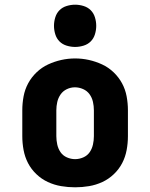

<svg xmlns="http://www.w3.org/2000/svg" viewBox="-20 -790 640 818"><path d="M300 8Q270 8 240.5 3Q211 -2 184 -14.5Q157 -27 135 -48Q113 -69 99.5 -95Q86 -121 80.5 -150.5Q75 -180 75 -210V-320Q75 -350 80.5 -379.5Q86 -409 100 -435Q114 -461 136 -482Q158 -503 185 -515.5Q212 -528 241 -534.5Q270 -541 300 -541Q330 -541 359 -534.5Q388 -528 415 -515.5Q442 -503 464 -482Q486 -461 500 -435Q514 -409 519.5 -379.5Q525 -350 525 -320V-210Q525 -180 519.5 -150.5Q514 -121 500.5 -95Q487 -69 465 -48Q443 -27 416 -14.5Q389 -2 359.5 3Q330 8 300 8ZM300 -112Q318 -112 335 -119.5Q352 -127 362 -141.5Q372 -156 376 -174Q380 -192 380 -210V-320Q380 -338 376 -356Q372 -374 361.5 -388.5Q351 -403 334 -410.5Q317 -418 299 -418Q281 -418 264.5 -410Q248 -402 238 -387.5Q228 -373 224 -355.5Q220 -338 220 -320V-210Q220 -192 224 -174Q228 -156 238 -141.5Q248 -127 265 -119.5Q282 -112 300 -112ZM300 -590Q282 -590 264 -595.5Q246 -601 233.5 -613.5Q221 -626 215.5 -644Q210 -662 210 -680Q210 -698 215.5 -716Q221 -734 233.5 -746.5Q246 -759 264 -764.5Q282 -770 300 -770Q318 -770 336 -764.5Q354 -759 366.5 -746.5Q379 -734 384.5 -716Q390 -698 390 -680Q390 -662 384.5 -644Q379 -626 366.5 -613.5Q354 -601 336 -595.5Q318 -590 300 -590Z"/></svg>

Font: Iosevka Curly Slab HvEx
Style: Regular
Weight: 900
Width: 7
Monospace: yes
Designer: Belleve Invis
Foundry: Belleve Invis
Version: Version 11.1.0; ttfautohint (v1.8.3)